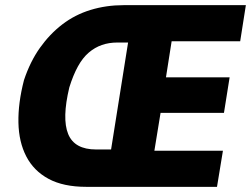

<svg xmlns="http://www.w3.org/2000/svg" viewBox="-20 -725 974 745"><path d="M315 0Q226 0 168.5 -31Q111 -62 82 -118Q53 -174 51.5 -249.5Q50 -325 73 -414Q97 -486 135 -539.5Q173 -593 222 -630.5Q271 -668 331.5 -686.5Q392 -705 460 -705H934L912 -565H646L624 -425H871L849 -287H603L579 -140H845L822 0ZM353 -145H411L477 -560H435Q403 -560 375.5 -550.5Q348 -541 324.5 -521Q301 -501 282.5 -467.5Q264 -434 249 -386Q220 -265 244.5 -205Q269 -145 353 -145Z"/></svg>

Font: Nunito Sans 7pt Condensed Black
Style: Italic
Weight: 900
Width: 3
Italic angle: -9°
Designer: Vernon Adams
Foundry: Vernon Adams
Version: Version 3.101;gftools[0.9.27]